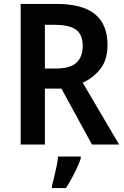

<svg xmlns="http://www.w3.org/2000/svg" viewBox="-20 -734 631 975"><path d="M266 -714Q399 -714 462.5 -662Q526 -610 526 -505Q526 -430 489.5 -384Q453 -338 400 -314L585 0H447L292 -284H208V0H85V-714ZM259 -608H208V-386H264Q336 -386 368 -415.5Q400 -445 400 -501Q400 -559 365.5 -583.5Q331 -608 259 -608ZM390 71Q379 104 358.5 144.5Q338 185 315 221H244V209Q249 190 255.5 163.5Q262 137 267.5 109.5Q273 82 275 61H390Z"/></svg>

Font: Noto Sans Sinhala UI SemiCondensed SemiBold
Style: Regular
Weight: 600
Width: 4
Designer: Jelle Bosma - Monotype Design Team
Foundry: Monotype Imaging Inc.
Version: Version 2.006; ttfautohint (v1.8.4.7-5d5b)